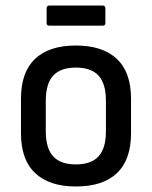

<svg xmlns="http://www.w3.org/2000/svg" viewBox="-20 -665 551 696"><path d="M255 11Q159 11 107.5 -37.5Q56 -86 56 -182V-307Q56 -403 107 -451.5Q158 -500 255 -500Q352 -500 403.5 -451.5Q455 -403 455 -307V-182Q455 -86 404 -37.5Q353 11 255 11ZM255 -69Q311 -69 337.5 -98.5Q364 -128 364 -189V-300Q364 -361 337.5 -390.5Q311 -420 255 -420Q199 -420 172.5 -390.5Q146 -361 146 -300V-189Q146 -128 172.5 -98.5Q199 -69 255 -69ZM159 -572Q149 -572 149 -581V-634Q149 -645 159 -645H352Q362 -645 362 -634V-581Q362 -572 352 -572Z"/></svg>

Font: Sofia Sans Semi Condensed Medium
Style: Regular
Weight: 500
Designer: Botio Nikoltchev, Ani Petrova
Foundry: lettersoup
Version: Version 4.100